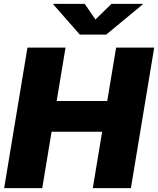

<svg xmlns="http://www.w3.org/2000/svg" viewBox="-20 -974 818 994"><path d="M1.5 0 122.1 -727.5H319.3L273.4 -451.2H535.2L581.1 -727.5H778.3L657.7 0H460.4L508.8 -292H247.1L198.7 0ZM418.5 -954.1 474.1 -873 557.1 -954.1H719.2L718.8 -951.2L529.8 -794.9H393.1L255.9 -951.2L256.3 -954.1Z"/></svg>

Font: Inter Black
Style: Italic
Weight: 900
Italic angle: -9.39999°
Designer: Rasmus Andersson
Foundry: rsms
Version: Version 4.000;git-a52131595